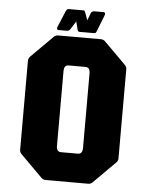

<svg xmlns="http://www.w3.org/2000/svg" viewBox="-55 -837 684 882"><g transform="rotate(5 287.0 -396.0)"><path d="M188.5 0Q177 0 168.5 -8.5L68.5 -108.5Q60 -116.5 60 -128.5V-538.5Q60 -550 68.5 -558.5L168.5 -658.5Q177 -666.5 188.5 -666.5H385Q397 -666.5 405 -658.5L505 -558.5Q513.5 -550 513.5 -538.5V-128.5Q513.5 -116.5 505 -108.5L405 -8.5Q397 0 385 0ZM247.5 -133.5H326Q347 -133.5 347 -161.5V-505Q347 -533.5 326 -533.5H247.5Q227 -533.5 227 -505V-161.5Q227 -133.5 247.5 -133.5ZM188 -691.5Q177 -691.5 181.5 -705L214 -783Q219.5 -791.5 224 -791.5H294Q299.5 -791.5 302.5 -783L315.5 -747.5L329 -783Q333 -791.5 346.5 -791.5H386.5Q397.5 -791.5 393 -777.5L362.5 -700Q359.5 -691.5 352.5 -691.5H283Q278 -691.5 275 -700L265.5 -738L241.5 -700Q236.5 -691.5 224 -691.5Z"/></g></svg>

Font: Jaro
Style: Regular
Weight: 400
Designer: Agyei Archer, Celine Hurka, Mirko Velimirović
Version: Version 1.000